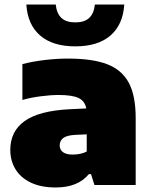

<svg xmlns="http://www.w3.org/2000/svg" viewBox="-20 -818 670 849"><path d="M580 -296V0H397.5L382.5 -48H373Q324.5 11 226 11Q162 11 117 -10.2Q72 -31.5 48.8 -69.2Q25.5 -107 25.5 -155Q25.5 -237.5 89 -282.8Q152.5 -328 287.5 -335L361.5 -338.5Q355.5 -371 327.8 -384.5Q300 -398 239 -398Q203.5 -398 159.5 -392.2Q115.5 -386.5 79 -376V-534.5Q125 -546.5 179 -552.8Q233 -559 280 -559Q389 -559 454 -534Q519 -509 549.5 -452Q580 -395 580 -296ZM363.5 -148V-224L311 -221.5Q275.5 -219.5 259.8 -207.8Q244 -196 244 -175Q244 -156 258.5 -145.2Q273 -134.5 300.5 -134.5Q338.5 -134.5 363.5 -148ZM96.5 -798H226.5Q230.5 -758.5 251.5 -738.8Q272.5 -719 313 -719Q353.5 -719 374.5 -738.8Q395.5 -758.5 399.5 -798H529.5Q524 -709 468.5 -661Q413 -613 313 -613Q213 -613 157.5 -661Q102 -709 96.5 -798Z"/></svg>

Font: Encode Sans Semi Expanded Black
Style: Regular
Weight: 900
Width: 6
Designer: Multiple Designers
Foundry: Impallari Type
Version: Version 2.000